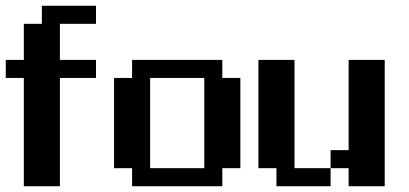

<svg xmlns="http://www.w3.org/2000/svg" viewBox="-20 -645 1415 665"><path d="M0 -437.5H62.5V-562.5H125V-625H312.5V-562.5H187.5V-437.5H312.5V-375H187.5V0H62.5V-375H0Z M375 -375H437.5V-437.5H750V-375H812.5V-62.5H750V0H437.5V-62.5H375ZM500 -375V-62.5H687.5V-375Z M875 -437.5H1000V-62.5H1125V-125H1187.5V-437.5H1312.5V0H1187.5V-62.5H1125V0H937.5V-62.5H875Z"/></svg>

Font: NeoDunggeunmo Pro
Style: Regular
Weight: 400
Version: Version 1.020